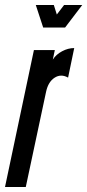

<svg xmlns="http://www.w3.org/2000/svg" viewBox="-20 -747 348 767"><path d="M0 0H83L164 -380Q172.5 -420 198 -436.5Q223.5 -453 252 -437L276.5 -555Q252 -555 228 -542.2Q204 -529.5 191 -509L199 -547H115.5ZM152.5 -637H240L308.5 -727H236L207 -689L195 -727H123Z"/></svg>

Font: League Gothic SemiCondensed Italic
Style: Regular
Weight: 400
Width: 4
Designer: The League of Moveable Type
Version: Version 1.600; ttfautohint (v1.8.3)